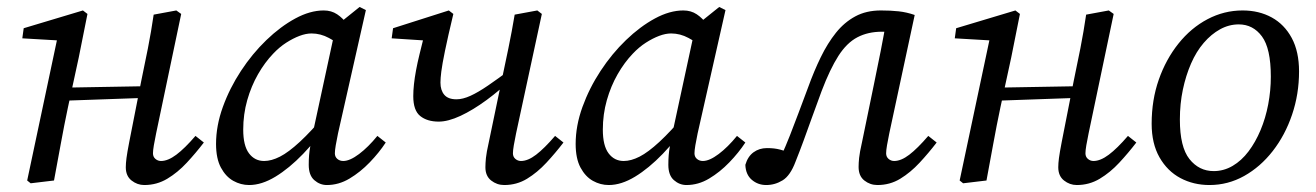

<svg xmlns="http://www.w3.org/2000/svg" viewBox="-20 -518 3777 551"><path d="M68 8 58 0 146 -415 164 -401 44 -408 48 -437 218 -488 231 -478 206 -353 175 -210Q164 -158 154.5 -105.5Q145 -53 135 0ZM136 -228V-266L420 -271V-238ZM394 13Q374 13 357.5 0Q341 -13 341 -38Q341 -49 343 -64.5Q345 -80 351 -111L385 -284Q395 -331 404.5 -379.5Q414 -428 421 -476L486 -488L500 -478L428 -135Q424 -116 421.5 -101Q419 -86 419 -78Q419 -68 426 -62Q433 -56 442 -56Q462 -56 486 -74Q510 -92 541 -128L565 -109Q542 -79 516 -51Q490 -23 460 -5Q430 13 394 13Z M695 13Q671 13 649.5 1Q628 -11 614 -37Q600 -63 600 -105Q600 -157 619.5 -211Q639 -265 671.5 -314.5Q704 -364 744.5 -403Q785 -442 827.5 -465Q870 -488 909 -488Q931 -488 947.5 -477Q964 -466 977.5 -447.5Q991 -429 1004 -406L967 -380Q948 -396 924 -409Q900 -422 874 -422Q858 -422 839.5 -415Q821 -408 801.5 -395.5Q782 -383 764 -364Q740 -339 720.5 -305Q701 -271 689.5 -230.5Q678 -190 678 -146Q678 -100 694.5 -78Q711 -56 738 -56Q759 -56 783.5 -68.5Q808 -81 840.5 -111Q873 -141 916 -192L928 -170H925Q890 -118 850 -76.5Q810 -35 770.5 -11Q731 13 695 13ZM918 13Q898 13 882 -1Q866 -15 866 -45Q866 -60 867 -72.5Q868 -85 870.5 -98.5Q873 -112 876 -128L877 -133L944 -443L951 -449L1012 -498L1030 -489L950 -135Q946 -116 943.5 -101Q941 -86 941 -78Q941 -68 948 -62Q955 -56 965 -56Q984 -56 1010.5 -76Q1037 -96 1063 -128L1087 -109Q1068 -80 1041 -52Q1014 -24 983 -5.5Q952 13 918 13Z M1239 -169Q1206 -169 1186 -185Q1166 -201 1166 -242Q1166 -258 1168 -276.5Q1170 -295 1174 -316.5Q1178 -338 1184 -362.5Q1190 -387 1197 -415L1212 -401L1104 -408L1108 -437L1268 -488L1281 -478Q1265 -411 1257 -372Q1249 -333 1246.5 -313Q1244 -293 1244 -281Q1244 -259 1255 -246Q1266 -233 1290 -233Q1308 -233 1330 -243Q1352 -253 1380.5 -272.5Q1409 -292 1444 -318L1463 -296H1453Q1416 -260 1376.5 -231Q1337 -202 1301.5 -185.5Q1266 -169 1239 -169ZM1427 13Q1406 13 1389.5 0Q1373 -13 1373 -38Q1373 -49 1374.5 -64.5Q1376 -80 1383 -111L1419 -284Q1429 -331 1439 -379.5Q1449 -428 1457 -476L1522 -488L1535 -478L1461 -135Q1457 -116 1454.5 -101Q1452 -86 1452 -78Q1452 -68 1459 -62Q1466 -56 1475 -56Q1495 -56 1518.5 -74Q1542 -92 1573 -128L1597 -109Q1574 -79 1548 -51Q1522 -23 1492.5 -5Q1463 13 1427 13Z M1727 13Q1703 13 1681.5 1Q1660 -11 1646 -37Q1632 -63 1632 -105Q1632 -157 1651.5 -211Q1671 -265 1703.5 -314.5Q1736 -364 1776.5 -403Q1817 -442 1859.5 -465Q1902 -488 1941 -488Q1963 -488 1979.5 -477Q1996 -466 2009.5 -447.5Q2023 -429 2036 -406L1999 -380Q1980 -396 1956 -409Q1932 -422 1906 -422Q1890 -422 1871.5 -415Q1853 -408 1833.5 -395.5Q1814 -383 1796 -364Q1772 -339 1752.5 -305Q1733 -271 1721.5 -230.5Q1710 -190 1710 -146Q1710 -100 1726.5 -78Q1743 -56 1770 -56Q1791 -56 1815.5 -68.5Q1840 -81 1872.5 -111Q1905 -141 1948 -192L1960 -170H1957Q1922 -118 1882 -76.5Q1842 -35 1802.5 -11Q1763 13 1727 13ZM1950 13Q1930 13 1914 -1Q1898 -15 1898 -45Q1898 -60 1899 -72.5Q1900 -85 1902.5 -98.5Q1905 -112 1908 -128L1909 -133L1976 -443L1983 -449L2044 -498L2062 -489L1982 -135Q1978 -116 1975.5 -101Q1973 -86 1973 -78Q1973 -68 1980 -62Q1987 -56 1997 -56Q2016 -56 2042.5 -76Q2069 -96 2095 -128L2119 -109Q2100 -80 2073 -52Q2046 -24 2015 -5.5Q1984 13 1950 13Z M2179 13Q2155 13 2137.5 -2Q2120 -17 2119 -45Q2126 -69 2142.5 -81Q2159 -93 2181 -93Q2192 -93 2201 -92Q2210 -91 2219.5 -88.5Q2229 -86 2239 -82L2257 -75L2243 -49L2221 -68Q2235 -99 2247 -129.5Q2259 -160 2271.5 -193.5Q2284 -227 2299 -267Q2316 -314 2335.5 -354Q2355 -394 2379 -424Q2403 -454 2434.5 -471Q2466 -488 2508 -488Q2536 -488 2559 -485.5Q2582 -483 2605 -475L2532 -135Q2528 -116 2525.5 -101Q2523 -86 2523 -78Q2523 -68 2530 -62Q2537 -56 2546 -56Q2566 -56 2589.5 -74Q2613 -92 2644 -128L2668 -109Q2645 -79 2619 -51Q2593 -23 2563.5 -5Q2534 13 2498 13Q2477 13 2460.5 0Q2444 -13 2444 -39Q2444 -50 2445.5 -65Q2447 -80 2454 -111L2488 -276Q2498 -324 2507.5 -372Q2517 -420 2525 -468L2567 -419Q2550 -424 2539.5 -425.5Q2529 -427 2511 -427Q2471 -427 2440.5 -411Q2410 -395 2386 -357.5Q2362 -320 2338 -257Q2322 -214 2309.5 -179Q2297 -144 2286 -114Q2275 -84 2263 -54Q2248 -14 2226 -0.5Q2204 13 2179 13Z M2744 8 2734 0 2822 -415 2840 -401 2720 -408 2724 -437 2894 -488 2907 -478 2882 -353 2851 -210Q2840 -158 2830.5 -105.5Q2821 -53 2811 0ZM2812 -228V-266L3096 -271V-238ZM3070 13Q3050 13 3033.5 0Q3017 -13 3017 -38Q3017 -49 3019 -64.5Q3021 -80 3027 -111L3061 -284Q3071 -331 3080.5 -379.5Q3090 -428 3097 -476L3162 -488L3176 -478L3104 -135Q3100 -116 3097.5 -101Q3095 -86 3095 -78Q3095 -68 3102 -62Q3109 -56 3118 -56Q3138 -56 3162 -74Q3186 -92 3217 -128L3241 -109Q3218 -79 3192 -51Q3166 -23 3136 -5Q3106 13 3070 13Z M3451 13Q3405 13 3367.5 -7Q3330 -27 3307.5 -66.5Q3285 -106 3285 -163Q3285 -231 3305.5 -289.5Q3326 -348 3362 -393Q3398 -438 3445.5 -463Q3493 -488 3546 -488Q3593 -488 3629.5 -468Q3666 -448 3687 -409Q3708 -370 3708 -313Q3708 -248 3688 -189Q3668 -130 3632.5 -84.5Q3597 -39 3550.5 -13Q3504 13 3451 13ZM3463 -27Q3492 -27 3517.5 -42Q3543 -57 3563 -83.5Q3583 -110 3597.5 -144.5Q3612 -179 3619.5 -218.5Q3627 -258 3627 -298Q3627 -379 3601.5 -413.5Q3576 -448 3535 -448Q3507 -448 3481.5 -434Q3456 -420 3434.5 -395Q3413 -370 3398 -335.5Q3383 -301 3374.5 -260.5Q3366 -220 3366 -175Q3366 -96 3393.5 -61.5Q3421 -27 3463 -27Z"/></svg>

Font: Source Serif 4
Style: Italic
Weight: 400
Italic angle: -12°
Designer: Frank Grießhammer
Foundry: Adobe Systems Incorporated
Version: Version 4.004;hotconv 1.0.116;makeotfexe 2.5.65601